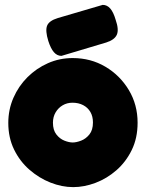

<svg xmlns="http://www.w3.org/2000/svg" viewBox="-20 -749 598 787"><path d="M280 18Q234 18 187 -0.5Q140 -19 100.5 -53.5Q61 -88 37.5 -136.5Q14 -185 14 -245Q14 -300 35 -348Q56 -396 92.5 -432.5Q129 -469 176.5 -490Q224 -511 278 -511Q352 -511 412 -475.5Q472 -440 508 -380Q544 -320 544 -246Q544 -183 520 -134Q496 -85 457 -51Q418 -17 371.5 0.5Q325 18 280 18ZM278 -165Q293 -165 312.5 -172.5Q332 -180 346.5 -198Q361 -216 361 -247Q361 -272 350.5 -290Q340 -308 321 -318Q302 -328 277 -328Q255 -328 237 -317.5Q219 -307 208 -288.5Q197 -270 197 -246Q197 -216 211 -198Q225 -180 244 -172.5Q263 -165 278 -165ZM232 -520Q214 -520 201 -535Q188 -550 178 -581Q165 -623 173 -643.5Q181 -664 217 -675L401 -729Q419 -729 432 -714Q445 -699 454 -668Q468 -628 459 -607Q450 -586 416 -575Z"/></svg>

Font: Fredoka Light
Style: Bold
Weight: 700
Version: Version 2.001